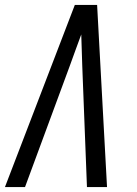

<svg xmlns="http://www.w3.org/2000/svg" viewBox="-32 -755 552 775"><path d="M-12 0 270 -735H360L400 0H319L300 -490Q299 -522 298 -553.5Q297 -585 296 -616Q285 -585 273 -553.5Q261 -522 250 -490L69 0Z"/></svg>

Font: Iosevka SS18
Style: Italic
Weight: 400
Italic angle: -9°
Monospace: yes
Designer: Belleve Invis
Foundry: Belleve Invis
Version: Version 25.1.1; ttfautohint (v1.8.4)